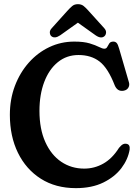

<svg xmlns="http://www.w3.org/2000/svg" viewBox="-20 -914 676 944"><path d="M617.5 -179Q609.5 -130.5 576.8 -87.2Q544 -44 487.8 -16.5Q431.5 11 353 11Q253.5 11 180.8 -35.2Q108 -81.5 68.2 -162.8Q28.5 -244 28.5 -349.5Q28.5 -426 53.2 -491.5Q78 -557 121.5 -606Q165 -655 222.2 -682.2Q279.5 -709.5 345 -709.5Q391.5 -709.5 420.5 -700.8Q449.5 -692 466.5 -683.2Q483.5 -674.5 493 -674.5Q503 -674.5 507.2 -683.2Q511.5 -692 517.5 -700.8Q523.5 -709.5 537.5 -709.5Q547 -709.5 553.5 -702.8Q560 -696 566 -674L614 -509Q618 -495 611 -483Q604 -471 588 -468Q557.5 -462.5 544 -494.5Q511 -579.5 469.5 -611.5Q428 -643.5 366 -643.5Q307.5 -643.5 264.2 -608.2Q221 -573 197.5 -511Q174 -449 174 -369Q174 -279.5 202.8 -215.8Q231.5 -152 281.2 -118.5Q331 -85 394 -85Q444.5 -85 488.2 -109.8Q532 -134.5 565 -187Q577 -201.5 585.8 -205.2Q594.5 -209 603.5 -206.5Q620 -203 617.5 -179ZM276 -740.5Q248.5 -722 232 -736.5Q226 -742 225 -753.2Q224 -764.5 235 -776L310.5 -860Q324 -875 335 -884.2Q346 -893.5 363 -893.5Q380 -893.5 391.2 -884.5Q402.5 -875.5 416 -860L492 -776Q502.5 -764.5 501.5 -753.5Q500.5 -742.5 494 -736.5Q477.5 -721.5 450 -740.5L363 -802.5Z"/></svg>

Font: Fraunces 144pt SuperSoft SemiBold
Style: Regular
Weight: 600
Version: Version 1.000;[b76b70a41]